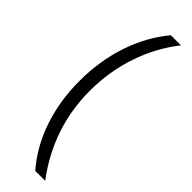

<svg xmlns="http://www.w3.org/2000/svg" viewBox="-295 -714 873 873"><g transform="rotate(45 141.0 -278.0)"><path d="M40 -274Q40 -403 78 -516Q116 -629 187 -714H252Q181 -624 143 -511.5Q105 -399 105 -275Q105 -36 251 158H187Q115 75 77.5 -35.5Q40 -146 40 -274Z"/></g></svg>

Font: OpenSansMMV
Style: Light
Weight: 300
Foundry: Ascender Corporation
Version: Version 4.001